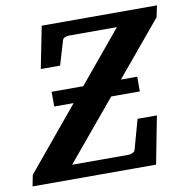

<svg xmlns="http://www.w3.org/2000/svg" viewBox="-97 -746 812 822"><g transform="rotate(-10 308.5 -335.5)"><path d="M638.2 -670.9 627.9 -621.1 162.1 -62H408.2Q415.5 -62 424.8 -66.2Q434.1 -70.3 436 -77.1L472.2 -207H556.2L516.1 0H-21L-11.2 -48.8L453.1 -608.9H245.1Q237.3 -608.9 228.3 -605.7Q219.2 -602.5 216.8 -595.2L185.1 -488.8H101.1L137.2 -670.9ZM502 -320.8H129.9V-384.8H502Z"/></g></svg>

Font: Charis
Style: Bold Italic
Weight: 700
Italic angle: -11°
Designer: Walt Agee, Miriam Martin, Annie Olsen, Victor Gaultney, Lorna Priest, Alan Ward, Bob Hallissy, Martin Hosken, Sharon Cor
Foundry: SIL Global
Version: Version 7.000